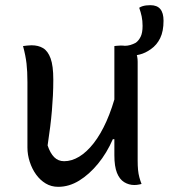

<svg xmlns="http://www.w3.org/2000/svg" viewBox="-20 -711 652 742"><path d="M102 -536Q128 -536 146.5 -525Q165 -514 175.5 -485.5Q186 -457 186 -403Q186 -371 184.5 -341.5Q183 -312 180.5 -282.5Q178 -253 174 -221Q170 -189 164 -149Q174 -119 189.5 -103.5Q205 -88 228 -88Q257 -88 286 -105.5Q315 -123 342 -157.5Q369 -192 391.5 -242.5Q414 -293 431 -359V-173H416Q393 -120 359 -78.5Q325 -37 286 -13Q247 11 205 11Q178 11 156.5 -2Q135 -15 119.5 -36.5Q104 -58 95 -85.5Q86 -113 86 -141Q86 -184 86 -226Q86 -268 86 -310.5Q86 -353 86 -394Q86 -435 82.5 -465.5Q79 -496 69 -533Q78 -534 85.5 -535Q93 -536 102 -536ZM447 -535Q470 -535 484.5 -528Q499 -521 505.5 -507Q512 -493 512 -472Q512 -405 512 -341Q512 -277 512 -215Q512 -153 512 -91Q512 -70 513.5 -54.5Q515 -39 518.5 -26Q522 -13 527 0Q523 1 518 2Q513 3 508.5 3.5Q504 4 499 4Q478 4 460 -7Q442 -18 432 -43Q422 -68 422 -111Q422 -183 422 -254.5Q422 -326 422 -396Q422 -466 422 -533Q427 -534 430.5 -534Q434 -534 438.5 -534.5Q443 -535 447 -535ZM518 -681Q524 -685 530.5 -687Q537 -689 544.5 -690Q552 -691 561 -691Q587 -691 599.5 -676Q612 -661 612 -631Q612 -590 599 -563.5Q586 -537 563 -521Q542 -506 520.5 -500.5Q499 -495 480 -495Q477 -495 474 -495Q471 -495 468 -495Q465 -495 462 -495Q462 -500 462 -504Q462 -508 462 -512.5Q462 -517 462 -522.5Q462 -528 462 -534Q473 -534 483.5 -537Q494 -540 505 -546Q516 -554 523.5 -569Q531 -584 531 -611Q531 -631 527.5 -647.5Q524 -664 518 -681Z"/></svg>

Font: Recursive Casual
Style: Regular
Weight: 400
Version: Version 1.047